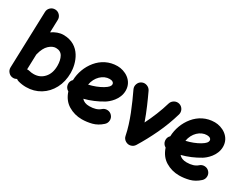

<svg xmlns="http://www.w3.org/2000/svg" viewBox="-76 -1281 2428 1890"><g transform="rotate(30 1137.5 -336.0)"><path d="M132.8 -738.8C112.3 -739.3 94.7 -732.9 79.6 -718.8C64.5 -704.6 56.6 -687 56.2 -667L35.6 -24.4C35.2 -3.9 42 13.7 56.2 28.8C70.3 43.9 87.4 51.8 107.9 52.2C122.6 52.7 136.2 48.8 148.4 41.5C156.7 47.9 165.5 52.7 175.8 55.2C204.1 63 233.4 66.9 263.7 66.9C322.8 66.9 376 52.2 423.3 23.4C470.7 -5.4 507.8 -45.9 535.2 -97.2C562.5 -148.4 576.2 -207.5 576.2 -274.4C576.2 -378.4 523.9 -563 328.1 -563C285.6 -563 241.2 -546.4 200.2 -518.6L204.6 -662.6C205.1 -682.6 198.7 -700.2 184.6 -715.3C170.4 -730.5 152.8 -738.3 132.8 -738.8ZM213.9 -87.9C204.6 -90.3 195.8 -90.8 186.5 -89.8L191.9 -260.7L193.4 -266.6C206.1 -317.9 225.6 -355.5 251.5 -379.4C277.3 -402.8 303.2 -414.6 328.1 -414.6C363.8 -414.6 389.2 -400.9 404.8 -373.5C419.9 -346.2 427.7 -311.5 427.7 -270C427.7 -212.4 412.6 -166.5 381.8 -132.8C351.1 -98.6 312 -81.5 263.7 -81.5C246.1 -81.5 229.5 -83.5 213.9 -87.9Z M1118.7 -8.8C1133.8 -22.5 1142.1 -39.6 1143.1 -60.5C1144 -81.1 1137.7 -98.6 1124 -113.8C1110.4 -128.9 1093.3 -137.2 1072.8 -138.2C1052.2 -139.2 1034.2 -132.8 1019 -119.1C991.2 -94.2 950.7 -81.5 897.5 -81.5C858.9 -81.5 830.1 -92.8 810.1 -115.7C880.4 -133.8 947.8 -162.1 1012.2 -200.7C1047.9 -222.2 1132.3 -291 1132.3 -393.1C1132.3 -508.3 1025.9 -563 942.9 -563C848.6 -563 771.5 -521 717.3 -455.6C663.1 -390.1 632.8 -306.2 630.4 -224.1C613.3 -208 606 -188 607.4 -165C608.9 -138.2 625 -116.2 646.5 -104.5C665.5 -46.4 698.2 -2.9 744.1 24.9C790 52.7 841.3 66.9 897.5 66.9C934.1 66.9 971.7 62 1010.3 52.2C1048.8 42 1085 22 1118.7 -8.8ZM938.5 -414.6C969.2 -414.6 988.3 -401.9 988.3 -380.9C988.3 -363.8 975.1 -344.2 930.7 -317.4C887.7 -292 837.9 -272.9 781.7 -259.8C796.4 -350.6 866.2 -414.6 938.5 -414.6Z M1227.5 -542C1209.5 -533.7 1196.8 -519.5 1189.5 -500C1182.1 -480 1183.1 -460.9 1191.9 -442.4C1252.9 -313.5 1325.2 -150.9 1353 -7.8C1356.9 13.2 1368.2 29.3 1387.2 41C1406.2 52.2 1425.8 55.2 1446.3 49.3C1465.3 43.9 1479.5 33.2 1489.7 17.1C1532.2 -51.8 1572.3 -126 1609.9 -205.6C1647.5 -285.2 1678.7 -367.7 1703.6 -453.1C1709 -472.2 1707 -491.2 1697.3 -509.8C1687 -527.8 1672.4 -540 1653.3 -545.4C1634.3 -550.8 1615.2 -548.8 1597.2 -539.1C1579.1 -528.8 1566.9 -514.2 1561 -495.1C1533.2 -398.9 1493.7 -304.2 1449.2 -214.8C1412.6 -319.8 1366.7 -421.4 1327.1 -505.9C1318.4 -523.9 1304.2 -536.6 1284.7 -543.9C1265.1 -551.3 1246.1 -550.3 1227.5 -542Z M2224.6 -8.8C2239.7 -22.5 2248 -39.6 2249 -60.5C2250 -81.1 2243.7 -98.6 2230 -113.8C2216.3 -128.9 2199.2 -137.2 2178.7 -138.2C2158.2 -139.2 2140.1 -132.8 2125 -119.1C2097.2 -94.2 2056.6 -81.5 2003.4 -81.5C1964.8 -81.5 1936 -92.8 1916 -115.7C1986.3 -133.8 2053.7 -162.1 2118.2 -200.7C2153.8 -222.2 2238.3 -291 2238.3 -393.1C2238.3 -508.3 2131.8 -563 2048.8 -563C1954.6 -563 1877.4 -521 1823.2 -455.6C1769 -390.1 1738.8 -306.2 1736.3 -224.1C1719.2 -208 1711.9 -188 1713.4 -165C1714.8 -138.2 1731 -116.2 1752.4 -104.5C1771.5 -46.4 1804.2 -2.9 1850.1 24.9C1896 52.7 1947.3 66.9 2003.4 66.9C2040 66.9 2077.6 62 2116.2 52.2C2154.8 42 2190.9 22 2224.6 -8.8ZM2044.4 -414.6C2075.2 -414.6 2094.2 -401.9 2094.2 -380.9C2094.2 -363.8 2081.1 -344.2 2036.6 -317.4C1993.7 -292 1943.8 -272.9 1887.7 -259.8C1902.3 -350.6 1972.2 -414.6 2044.4 -414.6Z"/></g></svg>

Font: Mikhak ExtraBold
Style: Regular
Weight: 800
Designer: Amin Abedi
Version: Version 3.2